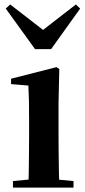

<svg xmlns="http://www.w3.org/2000/svg" viewBox="-20 -857 389 877"><path d="M39.2 0V-29.9L145.8 -40.2H207.8L315.8 -29.9V0ZM109.6 0Q110.6 -25.5 111.3 -67.4Q111.9 -109.4 112.4 -154.8Q112.9 -200.3 112.9 -234.8V-308Q112.9 -358.3 112.3 -394.3Q111.6 -430.4 109.6 -466.2L30.5 -472.9V-497.4L238.1 -550.4L250.8 -541.7L247.4 -387.9V-234.8Q247.4 -200.3 247.9 -154.8Q248.4 -109.4 249.2 -67.4Q250.1 -25.5 251.1 0ZM26.4 -836.7 213.7 -691.7H139.7L326.8 -836.7L346.1 -817.8L213.5 -632.7H140L6.3 -817.8Z"/></svg>

Font: Noto Serif JP
Style: Regular
Weight: 200
Designer: Ryoko NISHIZUKA 西塚涼子 (kana & ideographs); Frank Grießhammer (Latin, Greek & Cyrillic); Wenlong ZHANG 张文龙 (bopomofo); San
Foundry: Adobe
Version: Version 2.001;hotconv 1.1.0;makeotfexe 2.6.0